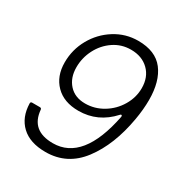

<svg xmlns="http://www.w3.org/2000/svg" viewBox="-180 -908 1000 1053"><g transform="rotate(30 320.0 -381.5)"><path d="M606 -521Q606 -461 594 -393Q563 -215 478 -102.5Q393 10 256 10Q157 10 103.5 -40.5Q50 -91 48 -178Q48 -188 58 -188H107Q117 -188 118 -178Q129 -52 267 -52Q458 -52 520 -365V-368Q520 -374 516 -375Q512 -376 508 -371Q422 -276 299 -276Q207 -276 154.5 -329Q102 -382 102 -469Q102 -550 141 -619.5Q180 -689 247 -731Q314 -773 393 -773Q503 -773 554.5 -706Q606 -639 606 -521ZM171 -478Q171 -412 208.5 -370.5Q246 -329 311 -329Q371 -329 423.5 -360.5Q476 -392 507.5 -445Q539 -498 539 -557Q539 -627 496 -669Q453 -711 383 -711Q323 -711 274.5 -678Q226 -645 198.5 -591.5Q171 -538 171 -478Z"/></g></svg>

Font: Open Sauce Two Light Italic
Style: Regular
Weight: 300
Italic angle: -10°
Designer: Alfredo Marco Pradil
Foundry: Creative Sauce Fz LLC
Version: Version 1.477